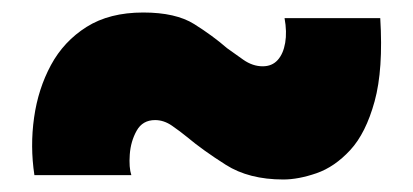

<svg xmlns="http://www.w3.org/2000/svg" viewBox="-20 -512 660 307"><path d="M433 -225Q378 -225 341 -248.5Q304 -272 279 -293Q268 -302 255 -311Q242 -320 228 -320Q208 -320 198.5 -303Q189 -286 187.5 -265Q186 -244 190 -232H35Q28 -278 34.5 -324Q41 -370 61.5 -408Q82 -446 118.5 -469Q155 -492 209 -492Q261 -492 290.5 -473.5Q320 -455 343 -435Q354 -427 369 -416.5Q384 -406 400 -406Q415 -406 424 -416Q433 -426 436 -443.5Q439 -461 435 -483H588Q593 -401 579 -350Q565 -299 540 -272Q515 -245 486 -235Q457 -225 433 -225Z"/></svg>

Font: Onest Black
Style: Regular
Weight: 900
Designer: Dmitri Voloshin, Andrey Kudryavtsev
Foundry: Dmitri Voloshin, Andrey Kudryavtsev
Version: Version 1.000;gftools[0.9.33]